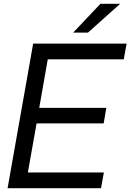

<svg xmlns="http://www.w3.org/2000/svg" viewBox="-20 -993 688 1013"><path d="M513 0H20L155 -763H648L633 -680H232L187 -424H541L527 -342H173L127 -83H528ZM444 -821H366L510 -973H614Z"/></svg>

Font: Open Sauce Sans
Style: Italic
Weight: 400
Italic angle: -10°
Designer: Alfredo Marco Pradil
Foundry: Creative Sauce Fz LLC
Version: Version 1.477